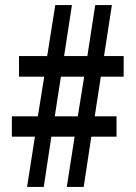

<svg xmlns="http://www.w3.org/2000/svg" viewBox="-20 -738 540 765"><path d="M277.3 -193.4H184.6L154.3 6.8H87.9L119.1 -193.4H27.3V-274.4H130.9L156.2 -432.6H55.7V-514.6H168L200.2 -717.8H266.6L235.4 -514.6H328.1L359.4 -717.8H425.8L394.5 -514.6H472.7V-432.6H381.8L357.4 -274.4H444.3V-193.4H343.8L313.5 6.8H246.1ZM198.2 -274.4H290L315.4 -432.6H222.7Z"/></svg>

Font: RobotoJAA
Style: Medium
Weight: 500
Version: Version 2.05; 2016-11-05